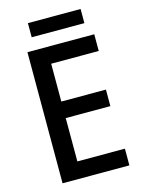

<svg xmlns="http://www.w3.org/2000/svg" viewBox="-127 -936 756 1010"><g transform="rotate(-15 250.5 -430.5)"><path d="M449 0H85V-714H449V-623H190V-417H433V-327H190V-91H449ZM414 -861V-784H127V-861Z"/></g></svg>

Font: Noto Sans Lao UI SemCond Med
Style: Regular
Weight: 500
Width: 4
Designer: Monotype Design Team
Foundry: Monotype Imaging Inc.
Version: Version 2.000; ttfautohint (v1.8.4.7-5d5b)